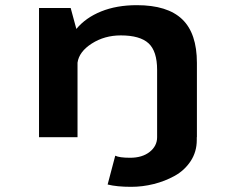

<svg xmlns="http://www.w3.org/2000/svg" viewBox="-20 -531 890 743"><path d="M131 0V-500H253.5L275.5 -419Q311.5 -462.5 371.5 -486.8Q431.5 -511 509.5 -511Q628 -511 685 -456.5Q742 -402 742 -287.5V0H741.5V11Q741.5 56.5 717.8 92.5Q694 128.5 656 149.5Q618 170.5 574.8 181.2Q531.5 192 487.5 192Q432 192 396.5 183L426 71.5Q442 79.5 483.5 79.5Q530.5 79.5 559.2 56.8Q588 34 588 0V-260.5Q588 -333 554.8 -363.5Q521.5 -394 447.5 -394Q384.5 -394 335.2 -362.5Q286 -331 280 -288.5V0Z"/></svg>

Font: League Mono Wide SemiBold
Style: Regular
Weight: 600
Width: 8
Designer: Tyler Finck
Foundry: The League of Moveable Type / Tyler Finck
Version: Version 2.210